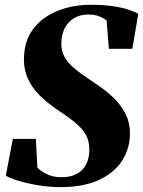

<svg xmlns="http://www.w3.org/2000/svg" viewBox="-20 -774 600 806"><path d="M234.5 11.5Q186 11.5 137.2 3.2Q88.5 -5 52.5 -16.5Q16.5 -28 4.5 -37L34 -191H130.5L137 -70Q150 -56 176.8 -43Q203.5 -30 236 -30Q268 -30 290.5 -38.8Q313 -47.5 327.2 -63.2Q341.5 -79 348.2 -100.2Q355 -121.5 355 -146.5Q355 -178.5 343 -203.2Q331 -228 304 -252Q277 -276 232 -305.5Q201 -326 173.5 -348.8Q146 -371.5 125 -398Q104 -424.5 92.2 -455.8Q80.5 -487 80.5 -524Q80.5 -601.5 119.2 -652.2Q158 -703 221.8 -728.5Q285.5 -754 361.5 -754Q413 -754 452.2 -748.2Q491.5 -742.5 518.5 -733.8Q545.5 -725 560.5 -716L535.5 -569H437L427.5 -688Q416.5 -697.5 397 -705.2Q377.5 -713 351 -713Q316 -713 290.5 -697.8Q265 -682.5 251.2 -654.8Q237.5 -627 237.5 -589Q237.5 -557.5 252.5 -532Q267.5 -506.5 298.8 -481.5Q330 -456.5 377.5 -425.5Q418 -399.5 451.5 -368.5Q485 -337.5 505.2 -299.5Q525.5 -261.5 525.5 -213.5Q525.5 -151.5 493.2 -100.5Q461 -49.5 396.2 -19Q331.5 11.5 234.5 11.5Z"/></svg>

Font: Merriweather 96pt Black
Style: Italic
Weight: 900
Italic angle: -7.8°
Version: Version 2.101